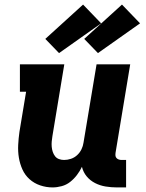

<svg xmlns="http://www.w3.org/2000/svg" viewBox="-20 -811 640 839"><path d="M210 8Q182 8 155.5 -1Q129 -10 109 -28Q89 -46 78 -70.5Q67 -95 62.5 -122Q58 -149 59.5 -178Q61 -207 65 -235L94 -410H67V-530H261L209 -216Q207 -204 206 -192.5Q205 -181 206 -169.5Q207 -158 210.5 -147.5Q214 -137 220.5 -128.5Q227 -120 237.5 -116Q248 -112 260 -112Q275 -112 290 -117Q305 -122 317 -133Q329 -144 336 -158.5Q343 -173 345 -188L402 -530H549L485 -144Q484 -137 484.5 -131Q485 -125 489 -120.5Q493 -116 499 -114Q505 -112 511 -112H531V8H491Q466 8 441.5 4Q417 0 395.5 -11Q374 -22 359 -40Q344 -58 338 -82Q329 -63 316 -46Q303 -29 286.5 -16Q270 -3 249.5 2.5Q229 8 210 8ZM408 -579 348 -641 513 -791 592 -709ZM238 -579 178 -641 343 -791 422 -709Z"/></svg>

Font: Iosevka Curly Slab HvEx
Style: Italic
Weight: 900
Width: 7
Italic angle: -9°
Monospace: yes
Designer: Belleve Invis
Foundry: Belleve Invis
Version: Version 11.1.0; ttfautohint (v1.8.3)